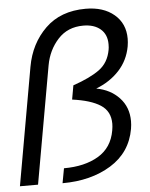

<svg xmlns="http://www.w3.org/2000/svg" viewBox="-89 -797 661 845"><g transform="rotate(-5 242.0 -375.0)"><path d="M304 -680Q352 -680 380 -656Q408 -632 408 -589Q408 -573 406 -564Q396 -508 355 -478Q314 -448 238 -422L227 -360Q309 -349 351.5 -321.5Q394 -294 394 -239Q394 -226 391 -209Q378 -134 317.5 -98Q257 -62 165 -62L153 3Q279 3 367.5 -51.5Q456 -106 474 -209Q477 -227 477 -243Q477 -305 438 -346.5Q399 -388 337 -399Q399 -423 439.5 -467Q480 -511 491 -572Q494 -590 494 -606Q494 -673 446.5 -713Q399 -753 321 -753Q210 -753 142.5 -687Q75 -621 57 -520L-35 0H45L137 -519Q149 -586 192 -633Q235 -680 304 -680Z"/></g></svg>

Font: Geom Light
Style: Italic
Weight: 300
Italic angle: -10°
Version: Version 1.102